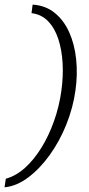

<svg xmlns="http://www.w3.org/2000/svg" viewBox="-31 -686 384 827"><path d="M-11.5 120.8 -5.9 83.7Q38 71.8 76.9 36.7Q115.8 1.5 147.5 -50Q179.3 -101.5 201.5 -164.1Q223.8 -226.7 233.2 -293.8Q241.9 -355.7 238.7 -413.6Q235.4 -471.5 220 -518.3Q204.7 -565.2 175.9 -594.8Q147.2 -624.4 104.7 -629.3L109.5 -666.1Q164.8 -662.6 204.2 -630.9Q243.6 -599.2 266.9 -547.5Q290.2 -495.9 297 -430.9Q303.9 -366 293.9 -295.7Q283.6 -221.8 254.7 -149.6Q225.7 -77.4 183.2 -18.4Q140.7 40.6 90.7 78.2Q40.7 115.9 -11.5 120.8Z"/></svg>

Font: Alumni Sans SC Thin
Style: Italic
Weight: 100
Italic angle: -8°
Designer: Robert E. Leuschke
Foundry: Robert E. Leuschke
Version: Version 1.016